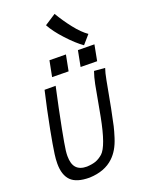

<svg xmlns="http://www.w3.org/2000/svg" viewBox="-195 -1166 932 1256"><g transform="rotate(-20 271.0 -537.5)"><path d="M515.6 -881.3 463.4 -821.3Q416.5 -854 358.6 -916.7Q300.8 -979.5 274.4 -1029.3L352.5 -1080.1Q387.2 -1021 430.7 -965.6Q474.1 -910.2 515.6 -881.3ZM217.3 -806.6 331.5 -805.2 310.1 -695.3 195.8 -696.8ZM415 -805.2 529.3 -803.7 508.3 -693.8 393.6 -695.3ZM467.3 -641.1 542.5 -634.8Q532.2 -605.5 523.4 -558.1Q517.1 -524.4 505.4 -461.9Q493.7 -399.4 488.3 -371.1L482.4 -342.8Q472.2 -289.6 464.6 -257.3Q457 -225.1 443.8 -183.6Q430.7 -142.1 412.6 -111.3Q394.5 -80.6 370.6 -58.1Q308.6 1 202.6 4.9Q111.8 4.9 73 -34.4Q34.2 -73.7 34.2 -152.3Q34.2 -184.1 39.1 -218.3Q46.9 -275.4 66.9 -380.4Q92.3 -512.7 121.1 -635.7H198.2Q165 -484.4 140.1 -355.5Q120.6 -253.9 115.7 -214.4Q113.3 -192.4 113.3 -177.2Q113.3 -121.1 137.5 -95Q161.6 -68.8 210.4 -68.8Q249 -70.8 273.4 -79.8Q297.9 -88.9 322.3 -109.9Q368.7 -151.9 405.3 -342.8Q410.6 -370.6 423.6 -441.9Q436.5 -513.2 444.8 -557.1Q454.1 -603.5 467.3 -641.1Z"/></g></svg>

Font: Fantasque Sans Mono
Style: Italic
Weight: 400
Italic angle: -11°
Monospace: yes
Designer: Jany Belluz
Version: Version 1.8.0 ; ttfautohint (v1.8.2)